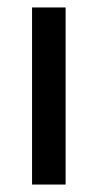

<svg xmlns="http://www.w3.org/2000/svg" viewBox="-20 -495 262 515"><path d="M66 0H156V-475H66Z"/></svg>

Font: MV Cash
Style: Regular
Weight: 400
Designer: Rodrigo Fuenzalida
Foundry: fragTYPE
Version: Version 1.100;Glyphs 3.1.2 (3151)